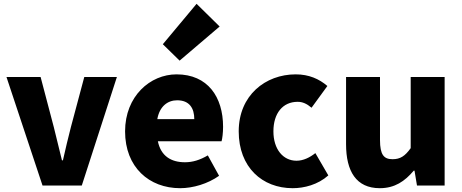

<svg xmlns="http://www.w3.org/2000/svg" viewBox="-20 -973 2423 1007"><path d="M203 0H409L593 -569H422L352 -307C338 -251 323 -192 310 -132H305C290 -192 276 -251 262 -307L193 -569H14Z M925 14C992 14 1070 -9 1129 -51L1070 -158C1029 -134 991 -122 950 -122C878 -122 824 -154 808 -232H1142C1146 -245 1150 -277 1150 -308C1150 -464 1070 -583 906 -583C768 -583 636 -469 636 -284C636 -96 762 14 925 14ZM805 -348C817 -416 860 -447 909 -447C974 -447 999 -405 999 -348ZM922 -655 1132 -834 1011 -953 834 -741Z M1515 14C1575 14 1647 -4 1702 -53L1634 -170C1605 -147 1571 -130 1535 -130C1465 -130 1414 -190 1414 -284C1414 -379 1463 -439 1541 -439C1566 -439 1588 -430 1614 -408L1697 -522C1654 -559 1600 -583 1531 -583C1372 -583 1232 -473 1232 -284C1232 -96 1355 14 1515 14Z M1972 14C2050 14 2103 -22 2150 -78H2154L2167 0H2312V-569H2134V-196C2104 -154 2079 -138 2039 -138C1994 -138 1973 -160 1973 -239V-569H1795V-217C1795 -75 1848 14 1972 14Z"/></svg>

Font: Noto Sans T Chinese Black
Style: Bold
Weight: 900
Designer: Ryoko NISHIZUKA (kana & ideographs); Paul D. Hunt (Latin, Greek & Cyrillic); Wenlong ZHANG (bopomofo); Sandoll Communica
Foundry: Adobe Systems Incorporated
Version: Version 1.000;PS 1;hotconv 1.0.78;makeotf.lib2.5.61930